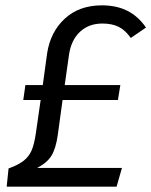

<svg xmlns="http://www.w3.org/2000/svg" viewBox="-20 -698 566 718"><path d="M526 -595 469 -556Q449 -585 424 -597.5Q399 -610 363 -610Q312 -610 279 -579Q246 -548 238 -493L222 -380H430L421 -324H214L196 -193Q189 -143 172.5 -116Q156 -89 119 -70H436L416 0H5L12 -68Q48 -81 68 -96.5Q88 -112 98 -135Q108 -158 114 -199L132 -324H67L75 -380H140L156 -497Q168 -578 222 -628Q276 -678 361 -678Q416 -678 456.5 -657.5Q497 -637 526 -595Z"/></svg>

Font: FiraGO Book
Style: Italic
Weight: 350
Italic angle: -8°
Designer: bBox Type GmbH
Foundry: bBox Type GmbH
Version: Version 1.001